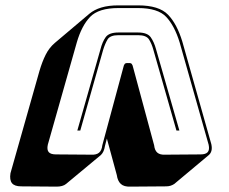

<svg xmlns="http://www.w3.org/2000/svg" viewBox="-20 -747 854 715"><path d="M466 -52Q442 -51 430 -62Q418 -73 415 -95L378 -231L371 -204Q369 -192 365.5 -184Q362 -176 356 -170L226 -62Q220 -57 211 -54.5Q202 -52 191 -52L59 -53Q34 -53 24.5 -65Q15 -77 19 -102L127 -483Q137 -517 150 -543Q163 -569 184 -587L313 -696Q331 -711 357.5 -719Q384 -727 421 -727H494Q572 -727 605.5 -692.5Q639 -658 659 -592L767 -210Q770 -196 767.5 -186Q765 -176 758 -170L629 -62Q623 -58 615.5 -55.5Q608 -53 598 -53ZM648 -261H637L551 -562Q545 -584 535 -600Q525 -616 494 -616H421Q390 -616 380.5 -600Q371 -584 364 -561L279 -261H268L354 -563Q361 -591 373.5 -608.5Q386 -626 421 -626H494Q529 -626 541.5 -608Q554 -590 561 -564ZM158 -208Q154 -189 161.5 -180.5Q169 -172 188 -172L320 -171Q339 -170 349 -178.5Q359 -187 361 -206L439 -495Q441 -505 444.5 -509Q448 -513 458 -512Q467 -513 470.5 -509Q474 -505 476 -495L554 -206Q556 -187 566 -178.5Q576 -170 595 -171L727 -172Q746 -172 753.5 -180.5Q761 -189 757 -208L649 -589Q630 -651 599 -684Q568 -717 494 -717H421Q347 -717 315.5 -684Q284 -651 266 -589Z"/></svg>

Font: Bungee Shade
Style: Regular
Weight: 400
Designer: David Jonathan Ross
Foundry: David Jonathan Ross
Version: Version 1.000;PS 1.0;hotconv 1.0.72;makeotf.lib2.5.5900